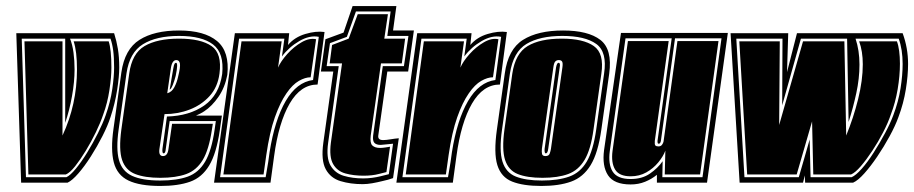

<svg xmlns="http://www.w3.org/2000/svg" viewBox="-20 -605 3028 636"><path d="M50 0 34 -495H358Q366 -470 370.5 -443Q375 -416 375 -381Q375 -352 368 -307Q361 -262 346 -217Q337 -189 319.5 -154.5Q302 -120 281 -87Q260 -54 239.5 -30.5Q219 -7 204 0ZM66 -18H200Q213 -24 231.5 -46.5Q250 -69 269 -100Q288 -131 304.5 -164Q321 -197 330 -223Q346 -268 352 -310.5Q358 -353 358 -381Q358 -415 355 -437.5Q352 -460 346 -477H212Q220 -457 223.5 -430.5Q227 -404 227 -375Q227 -334 218.5 -286.5Q210 -239 196 -198V-477H52ZM74 -27 61 -468H187V-156Q235 -259 235 -375Q235 -435 224 -468H340Q349 -441 349 -381Q349 -350 342.5 -307Q336 -264 322 -226Q313 -199 297.5 -167Q282 -135 264 -105.5Q246 -76 229 -54.5Q212 -33 198 -27Z M511 11Q443 11 405.5 -7Q368 -25 357 -67Q346 -109 356 -179L382 -365Q393 -442 442 -473Q491 -504 573 -504Q657 -504 699 -469Q741 -434 733 -357Q725 -315 703.5 -284Q682 -253 656 -236Q650 -232 644 -229Q638 -226 629 -222H715L708 -173Q697 -97 673 -57Q649 -17 609.5 -3Q570 11 511 11ZM511 -7Q566 -7 602 -20Q638 -33 659.5 -69.5Q681 -106 691 -176L695 -204H542L529 -111Q528 -97 522 -97Q517 -97 518 -111L533 -219Q607 -221 656.5 -255.5Q706 -290 716 -360Q723 -429 686 -457.5Q649 -486 573 -486Q498 -486 453.5 -458.5Q409 -431 399 -362L373 -176Q364 -112 374 -75Q384 -38 417.5 -22.5Q451 -7 511 -7ZM511 -16Q460 -16 428 -28.5Q396 -41 384.5 -75Q373 -109 382 -176L408 -361Q417 -428 459 -452.5Q501 -477 573 -477Q645 -477 680.5 -452.5Q716 -428 707 -361Q701 -316 674 -286.5Q647 -257 608 -242Q569 -227 525 -227L508 -111Q505 -88 520 -88Q535 -88 538 -111L550 -195H685L682 -176Q672 -109 651.5 -75Q631 -41 597 -28.5Q563 -16 511 -16ZM534 -296Q549 -300 557.5 -316Q566 -332 570 -351Q578 -383 576 -394.5Q574 -406 564 -406Q550 -406 546 -379ZM542 -308 554 -378Q556 -390 558 -393.5Q560 -397 563 -397Q571 -397 562 -354Q558 -338 552.5 -324Q547 -310 542 -308Z M689 0 758 -495H938L934 -456Q956 -482 991.5 -492.5Q1027 -503 1055 -499L1032 -325Q976 -325 939.5 -262Q903 -199 888 -88L876 0ZM709 -18H860Q866 -53 868.5 -68.5Q871 -84 873 -101Q890 -208 926.5 -270.5Q963 -333 1017 -340L1036 -483Q1006 -489 971.5 -469Q937 -449 914 -418L922 -477H772ZM720 -27 780 -468H913L901 -381Q910 -402 931.5 -426Q953 -450 979 -465Q1005 -480 1027 -475L1009 -349Q991 -349 970 -337Q949 -325 929 -296Q908 -266 890.5 -216.5Q873 -167 862 -91L853 -27Z M1181 5Q1141 5 1108 -5Q1075 -15 1059 -44.5Q1043 -74 1051 -132L1084 -368H1043L1058 -475L1118 -497L1148 -585H1293L1282 -504H1351L1332 -368H1263L1233 -156Q1231 -141 1249 -141Q1259 -141 1273.5 -143.5Q1288 -146 1301 -147L1282 -15Q1274 -12 1264.5 -9.5Q1255 -7 1246 -5Q1230 -1 1213 2Q1196 5 1181 5ZM1183 -14Q1198 -14 1213 -16Q1228 -18 1240 -21Q1247 -23 1254 -24.5Q1261 -26 1268 -28L1282 -129Q1268 -128 1257 -126.5Q1246 -125 1241 -125Q1227 -125 1220.5 -131.5Q1214 -138 1216 -156L1248 -386H1318L1333 -486H1263L1274 -567H1159L1129 -483L1073 -462L1062 -386H1102L1067 -132Q1060 -82 1075 -56.5Q1090 -31 1119 -22.5Q1148 -14 1183 -14ZM1184 -23Q1151 -23 1124 -30.5Q1097 -38 1083.5 -61.5Q1070 -85 1076 -132L1113 -395H1072L1080 -456L1135 -477L1165 -558H1265L1253 -477H1322L1311 -395H1242L1208 -156Q1205 -131 1213.5 -123Q1222 -115 1239 -115Q1247 -115 1256.5 -116.5Q1266 -118 1272 -119L1260 -35L1236 -29Q1214 -23 1184 -23Z M1293 0 1362 -495H1542L1538 -456Q1560 -482 1595.5 -492.5Q1631 -503 1659 -499L1636 -325Q1580 -325 1543.5 -262Q1507 -199 1492 -88L1480 0ZM1313 -18H1464Q1470 -53 1472.5 -68.5Q1475 -84 1477 -101Q1494 -208 1530.5 -270.5Q1567 -333 1621 -340L1640 -483Q1610 -489 1575.5 -469Q1541 -449 1518 -418L1526 -477H1376ZM1324 -27 1384 -468H1517L1505 -381Q1514 -402 1535.5 -426Q1557 -450 1583 -465Q1609 -480 1631 -475L1613 -349Q1595 -349 1574 -337Q1553 -325 1533 -296Q1512 -266 1494.5 -216.5Q1477 -167 1466 -91L1457 -27Z M1773 11Q1713 11 1676.5 -3.5Q1640 -18 1627.5 -58Q1615 -98 1626 -176L1652 -361Q1663 -442 1712.5 -473Q1762 -504 1845 -504Q1928 -504 1968.5 -473Q2009 -442 1998 -361L1972 -176Q1961 -98 1936.5 -58Q1912 -18 1872 -3.5Q1832 11 1773 11ZM1775 -7Q1829 -7 1865.5 -20Q1902 -33 1923.5 -69.5Q1945 -106 1955 -176L1981 -361Q1992 -433 1955 -459.5Q1918 -486 1843 -486Q1768 -486 1724 -459.5Q1680 -433 1669 -361L1643 -176Q1633 -106 1644.5 -69.5Q1656 -33 1689 -20Q1722 -7 1775 -7ZM1777 -16Q1726 -16 1695 -28.5Q1664 -41 1653 -75.5Q1642 -110 1651 -176L1677 -361Q1687 -428 1728 -452.5Q1769 -477 1841 -477Q1912 -477 1947 -452.5Q1982 -428 1972 -361L1946 -176Q1937 -110 1916.5 -75.5Q1896 -41 1862 -28.5Q1828 -16 1777 -16ZM1787 -88Q1798 -88 1801 -96.5Q1804 -105 1805 -112L1843 -382Q1845 -396 1842 -401Q1839 -406 1831 -406Q1824 -406 1819.5 -401.5Q1815 -397 1813 -382L1775 -112Q1774 -102 1775.5 -95Q1777 -88 1787 -88ZM1788 -97Q1783 -97 1784 -112L1822 -382Q1825 -397 1830 -397Q1837 -397 1834 -382L1796 -112Q1794 -97 1788 -97Z M2069 6Q2014 6 1994 -24.5Q1974 -55 1981 -108L2037 -496H2391L2322 0H2156V-26Q2139 -12 2117 -3Q2095 6 2069 6ZM2069 -12Q2107 -12 2133 -30Q2159 -48 2175 -71L2174 -18H2307L2370 -478H2216L2169 -137L2167 -132Q2166 -129 2161 -129Q2158 -129 2158 -138L2205 -478H2052L2000 -105Q1994 -61 2009.5 -36.5Q2025 -12 2069 -12ZM2069 -21Q2031 -21 2017.5 -43.5Q2004 -66 2009 -105L2060 -469H2195L2149 -138Q2148 -126 2151 -123Q2154 -120 2161 -120Q2169 -120 2173 -125.5Q2177 -131 2178 -136L2224 -469H2360L2299 -27H2182L2184 -106Q2177 -87 2160.5 -67Q2144 -47 2121 -34Q2098 -21 2069 -21Z M2430 0 2400 -495H2591L2587 -366L2620 -495H2970Q2988 -446 2988 -393Q2988 -355 2980.5 -308.5Q2973 -262 2956 -217Q2946 -189 2927 -154Q2908 -119 2886 -86.5Q2864 -54 2843 -30.5Q2822 -7 2806 0H2647L2646 -24L2640 0ZM2446 -18H2626L2644 -80Q2649 -96 2653 -111.5Q2657 -127 2662 -143L2665 -18H2801Q2815 -24 2834.5 -46Q2854 -68 2874 -99.5Q2894 -131 2911.5 -163.5Q2929 -196 2939 -223Q2956 -268 2963 -312Q2970 -356 2970 -393Q2970 -441 2957 -477H2814Q2827 -438 2827 -391Q2827 -345 2816.5 -296.5Q2806 -248 2791 -201L2786 -477H2633L2571 -256L2572 -477H2419ZM2455 -27 2429 -468H2563L2561 -191L2640 -468H2777L2783 -156Q2807 -214 2822.5 -276.5Q2838 -339 2838 -392Q2838 -435 2826 -468H2951Q2956 -455 2958.5 -436Q2961 -417 2961 -394Q2961 -354 2953.5 -309.5Q2946 -265 2931 -226Q2922 -199 2905.5 -167Q2889 -135 2869.5 -105.5Q2850 -76 2831.5 -54.5Q2813 -33 2799 -27H2674L2670 -203L2619 -27Z"/></svg>

Font: Alumni Sans Collegiate One
Style: Italic
Weight: 400
Italic angle: -8°
Designer: Robert E. Leuschke
Foundry: Robert E. Leuschke
Version: Version 1.100